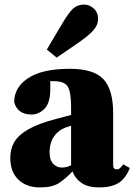

<svg xmlns="http://www.w3.org/2000/svg" viewBox="-20 -804 588 840"><path d="M414 16Q367 16 338.5 -2.5Q310 -21 297 -54Q268 -23 238.5 -3.5Q209 16 155 16Q96 16 60.5 -18Q25 -52 25 -113Q25 -152 42.5 -182.5Q60 -213 104.5 -238.5Q149 -264 230 -285Q245 -289 260.5 -293Q276 -297 291 -301V-337Q291 -401 276.5 -425Q262 -449 215 -449Q211 -449 207.5 -449Q204 -449 200 -449V-415Q200 -354 175 -328.5Q150 -303 118 -303Q57 -303 42 -357Q42 -422 103.5 -462.5Q165 -503 286 -503Q390 -503 432.5 -457.5Q475 -412 475 -309V-80Q475 -63 492 -63Q498 -63 504 -67.5Q510 -72 519 -85L548 -69Q530 -23 498.5 -3.5Q467 16 414 16ZM197 -137Q197 -104 212.5 -87.5Q228 -71 250 -71Q271 -71 291 -81V-254Q287 -253 283.5 -251.5Q280 -250 276 -249Q239 -238 218 -209.5Q197 -181 197 -137ZM185 -587Q192 -599 200 -613Q208 -627 222 -650Q236 -673 259 -712Q282 -750 300.5 -767Q319 -784 348 -784Q371 -784 390 -767Q409 -750 409 -721Q409 -694 388 -671Q367 -648 334 -625Q301 -602 281.5 -588.5Q262 -575 250 -567Q238 -559 228 -552Z"/></svg>

Font: Source Serif 4 Black
Style: Regular
Weight: 900
Designer: Frank Grießhammer
Foundry: Adobe
Version: Version 4.005;hotconv 1.1.0;makeotfexe 2.6.0